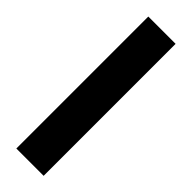

<svg xmlns="http://www.w3.org/2000/svg" viewBox="-255 -760 770 770"><g transform="rotate(45 130.0 -374.5)"><path d="M52.7 -748.5H207.5V0H52.7Z"/></g></svg>

Font: Lato-ExtraBold
Style: Regular
Weight: 500
Designer: Lukasz Dziedzic with Adam Twardoch and Botio Nikoltchev
Foundry: tyPoland Lukasz Dziedzic
Version: ""